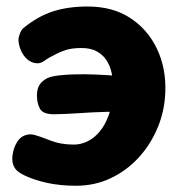

<svg xmlns="http://www.w3.org/2000/svg" viewBox="-20 -580 566 603"><path d="M219 3.4Q168.6 3.4 126.7 -5.9Q84.9 -15.3 55.7 -29.7Q36.4 -39.2 28.6 -49.4Q20.8 -59.7 19.2 -72.8Q17.4 -84.7 21.2 -102.9Q25 -121.1 35.9 -137.2Q46.8 -153.3 65.3 -156.9Q76 -159.7 89.9 -155.8Q103.9 -151.9 125 -143.8Q151.4 -132.9 171.2 -129.4Q191 -125.9 212.3 -125.9Q233.3 -125.9 254.5 -135.9Q275.7 -146 293.3 -167.1Q311 -188.2 322.6 -221.6Q334.1 -255 335.1 -301.7Q335.9 -327.2 330.7 -350.6Q325.6 -374 314 -391.4Q302.4 -408.8 283.3 -419Q264.2 -429.2 236.3 -429.2Q213.4 -429.2 196 -425.4Q178.6 -421.6 155.8 -410Q134.2 -399.7 121.4 -390.4Q108.7 -381.2 98.6 -381.2Q80 -381.2 66.1 -393.4Q52.1 -405.6 45 -423.3Q37.9 -441 37.9 -457.4Q38.9 -465.4 43.3 -476.6Q47.7 -487.7 54.7 -492.7Q98.6 -528.7 146.1 -544.1Q193.7 -559.6 255 -559.6Q333.8 -559.6 388.8 -523.6Q443.9 -487.7 472.8 -427Q501.8 -366.3 499.2 -291.9Q497.4 -232.6 475.2 -179.3Q453 -126 415.3 -84.9Q377.6 -43.8 327.4 -20.2Q277.3 3.4 219 3.4ZM409.8 -225.7Q357.8 -230.2 311.3 -228.7Q264.9 -227.2 224.8 -224.4Q184.8 -221.7 150.2 -221.2Q115 -221 105.5 -238.4Q96 -255.9 96 -280.4Q96 -307.2 111.2 -322.3Q126.3 -337.3 149.7 -340.9Q178 -345.4 211.8 -346.4Q245.7 -347.4 281.1 -345.9Q316.4 -344.3 349.2 -341.8Q381.9 -339.2 408 -336.4Q425.7 -334.7 433.2 -325.3Q440.8 -316 439 -286.7Q438.2 -262.7 428.6 -242.4Q419 -222.1 409.8 -225.7Z"/></svg>

Font: Playpen Sans
Style: Regular
Weight: 400
Designer: Laura Meseguer, Veronika Burian, José Scaglione, Kostas Bartsokas, Vera Evstafieva, Tom Grace, Yorlmar Campos
Foundry: TypeTogether
Version: Version 2.000